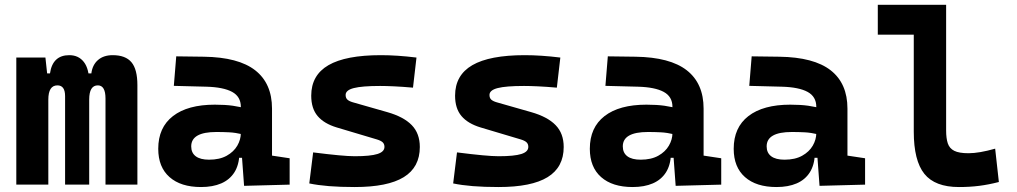

<svg xmlns="http://www.w3.org/2000/svg" viewBox="-20 -752 4142 782"><path d="M409.7 0V-350.6Q409.7 -404.3 378.4 -404.3Q343.3 -404.3 343.3 -346.2L308.1 -453.1H352.1Q356.4 -487.8 379.2 -507.6Q401.9 -527.3 439 -527.3Q491.2 -527.3 515.4 -498.5Q539.6 -469.7 539.6 -405.3V0ZM46.4 0V-517.6H165L176.8 -408.2V0ZM245.1 0V-360.4Q245.1 -404.3 213.9 -404.3Q176.8 -404.3 176.8 -346.2L146.5 -453.1H183.6Q194.3 -527.3 262.2 -527.3Q300 -527.3 321.6 -499.5Q343.3 -471.7 343.3 -415V0Z M974.1 4.9 962.9 -148.4 960.9 -215.8V-316.9Q960.9 -358.4 925.5 -377.7Q890.1 -397 820.3 -398.9L688 -402.3L697.8 -522.5L810.5 -521Q951.2 -519 1019.5 -465.6Q1087.9 -412.1 1087.9 -309.6V-118.2L1159.7 -107.4V0ZM798.8 9.8Q716.3 9.8 670.4 -30.8Q624.5 -71.3 624.5 -146Q624.5 -232.9 684.6 -279.3Q744.6 -325.7 855 -325.7Q897.5 -325.7 928.5 -321.3Q959.5 -316.9 991.2 -307.6L969.7 -204.6Q938.5 -211.9 913.6 -213.1Q888.7 -214.4 861.3 -214.4Q758.8 -214.4 758.8 -155.8Q758.8 -129.4 777.3 -115.5Q795.9 -101.6 831.5 -101.6Q874.5 -101.6 903.3 -117.7Q932.1 -133.8 946.5 -158.7Q960.9 -183.6 960.9 -210V-242.2L979.5 -109.4H938L955.1 -125Q953.6 -80.1 934.6 -50Q915.5 -20 881.1 -5.1Q846.7 9.8 798.8 9.8Z M1424.8 9.8Q1365.7 9.8 1320.1 6.1Q1274.4 2.4 1239.7 -4.9L1255.4 -131.3Q1316.9 -123.5 1358.9 -119.6Q1400.9 -115.7 1424.8 -115.7Q1488.8 -115.7 1517.3 -124.8Q1545.9 -133.8 1545.9 -153.8Q1545.9 -165.5 1538.6 -172.4Q1531.2 -179.2 1515.1 -184.1L1351.6 -232.9Q1299.8 -248.5 1273.7 -279.3Q1247.6 -310.1 1247.6 -362.3Q1247.6 -445.8 1317.9 -486.6Q1388.2 -527.3 1531.2 -527.3Q1564.5 -527.3 1600.3 -524.9Q1636.2 -522.5 1676.3 -517.6L1662.1 -395Q1617.7 -398.9 1584.5 -400.4Q1551.3 -401.9 1528.3 -401.9Q1454.6 -401.9 1421.1 -393.3Q1387.7 -384.8 1387.7 -365.2Q1387.7 -353 1394.8 -346.4Q1401.9 -339.8 1417 -335.4L1557.1 -295.4Q1624 -276.4 1657 -242.4Q1689.9 -208.5 1689.9 -153.3Q1689.9 -70.8 1624.5 -30.5Q1559.1 9.8 1424.8 9.8Z M2010.7 9.8Q1951.7 9.8 1906 6.1Q1860.4 2.4 1825.7 -4.9L1841.3 -131.3Q1902.8 -123.5 1944.8 -119.6Q1986.8 -115.7 2010.7 -115.7Q2074.7 -115.7 2103.3 -124.8Q2131.8 -133.8 2131.8 -153.8Q2131.8 -165.5 2124.5 -172.4Q2117.2 -179.2 2101.1 -184.1L1937.5 -232.9Q1885.7 -248.5 1859.6 -279.3Q1833.5 -310.1 1833.5 -362.3Q1833.5 -445.8 1903.8 -486.6Q1974.1 -527.3 2117.2 -527.3Q2150.4 -527.3 2186.3 -524.9Q2222.2 -522.5 2262.2 -517.6L2248 -395Q2203.6 -398.9 2170.4 -400.4Q2137.2 -401.9 2114.3 -401.9Q2040.5 -401.9 2007.1 -393.3Q1973.6 -384.8 1973.6 -365.2Q1973.6 -353 1980.7 -346.4Q1987.8 -339.8 2002.9 -335.4L2143.1 -295.4Q2210 -276.4 2242.9 -242.4Q2275.9 -208.5 2275.9 -153.3Q2275.9 -70.8 2210.4 -30.5Q2145 9.8 2010.7 9.8Z M2731.9 4.9 2720.7 -148.4 2718.8 -215.8V-316.9Q2718.8 -358.4 2683.3 -377.7Q2647.9 -397 2578.1 -398.9L2445.8 -402.3L2455.6 -522.5L2568.4 -521Q2709 -519 2777.3 -465.6Q2845.7 -412.1 2845.7 -309.6V-118.2L2917.5 -107.4V0ZM2556.6 9.8Q2474.1 9.8 2428.2 -30.8Q2382.3 -71.3 2382.3 -146Q2382.3 -232.9 2442.4 -279.3Q2502.4 -325.7 2612.8 -325.7Q2655.3 -325.7 2686.3 -321.3Q2717.3 -316.9 2749 -307.6L2727.5 -204.6Q2696.3 -211.9 2671.4 -213.1Q2646.5 -214.4 2619.1 -214.4Q2516.6 -214.4 2516.6 -155.8Q2516.6 -129.4 2535.2 -115.5Q2553.7 -101.6 2589.4 -101.6Q2632.3 -101.6 2661.1 -117.7Q2689.9 -133.8 2704.3 -158.7Q2718.8 -183.6 2718.8 -210V-242.2L2737.3 -109.4H2695.8L2712.9 -125Q2711.4 -80.1 2692.4 -50Q2673.3 -20 2638.9 -5.1Q2604.5 9.8 2556.6 9.8Z M3317.9 4.9 3306.6 -148.4 3304.7 -215.8V-316.9Q3304.7 -358.4 3269.3 -377.7Q3233.9 -397 3164.1 -398.9L3031.7 -402.3L3041.5 -522.5L3154.3 -521Q3294.9 -519 3363.3 -465.6Q3431.6 -412.1 3431.6 -309.6V-118.2L3503.4 -107.4V0ZM3142.6 9.8Q3060.1 9.8 3014.2 -30.8Q2968.3 -71.3 2968.3 -146Q2968.3 -232.9 3028.3 -279.3Q3088.4 -325.7 3198.7 -325.7Q3241.2 -325.7 3272.2 -321.3Q3303.2 -316.9 3335 -307.6L3313.5 -204.6Q3282.2 -211.9 3257.3 -213.1Q3232.4 -214.4 3205.1 -214.4Q3102.5 -214.4 3102.5 -155.8Q3102.5 -129.4 3121.1 -115.5Q3139.6 -101.6 3175.3 -101.6Q3218.3 -101.6 3247.1 -117.7Q3275.9 -133.8 3290.3 -158.7Q3304.7 -183.6 3304.7 -210V-242.2L3323.2 -109.4H3281.7L3298.8 -125Q3297.4 -80.1 3278.3 -50Q3259.3 -20 3224.9 -5.1Q3190.4 9.8 3142.6 9.8Z M3885.7 9.8Q3788.1 9.8 3744.9 -43.9Q3701.7 -97.7 3701.7 -215.8V-732.4H3833.5V-220.7Q3833.5 -188.5 3840.3 -168Q3847.2 -147.5 3866.7 -137.7Q3886.2 -127.9 3924.8 -127.9Q3967.8 -127.9 4033.2 -146.5L4048.3 -10.7Q4006.8 0 3968.3 4.9Q3929.7 9.8 3885.7 9.8ZM3555.2 -610.8V-732.4H3710.4V-610.8Z"/></svg>

Font: Cascadia Code PL
Style: Regular
Weight: 400
Monospace: yes
Designer: Aaron Bell
Foundry: Saja Typeworks
Version: Version 2102.003